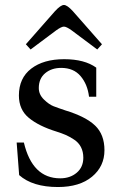

<svg xmlns="http://www.w3.org/2000/svg" viewBox="-20 -740 476 772"><path d="M47 -167H76Q110 -23 222 -23Q262 -23 288.5 -45.5Q315 -68 315 -106Q315 -130 305.5 -148.5Q296 -167 277.5 -179Q259 -191 244 -197.5Q229 -204 207 -211Q136 -233 96 -266Q56 -299 56 -356Q56 -426 105.5 -464Q155 -502 238 -502Q320 -502 367 -468V-351H338Q332 -401 304 -434Q276 -467 226 -467Q187 -467 161.5 -445.5Q136 -424 136 -386Q136 -360 156.5 -340Q177 -320 195 -313Q213 -306 243 -296Q325 -271 362.5 -235Q400 -199 400 -136Q400 -71 350 -29.5Q300 12 213 12Q111 12 57 -36ZM84 -562 201 -695Q224 -720 237 -720Q250 -720 273 -695L390 -562L371 -541L268 -618Q247 -633 237 -633Q227 -633 206 -618L103 -541Z"/></svg>

Font: Heuristica
Style: Regular
Weight: 400
Version: Version 1.0.1 ; ttfautohint (v1.4.1)